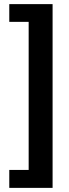

<svg xmlns="http://www.w3.org/2000/svg" viewBox="-20 -748 335 931"><path d="M25 163V76H119V-642H25V-728H235V163Z"/></svg>

Font: Mukta Vaani ExtraBold
Style: Regular
Weight: 800
Designer: Noopur Datye, Girish Dalvi, Yashodeep Gholap, Pallavi Karambelkar
Foundry: Ek Type
Version: Version 2.538;PS 1.000;hotconv 16.6.51;makeotf.lib2.5.65220;